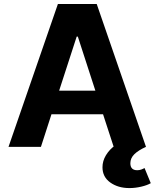

<svg xmlns="http://www.w3.org/2000/svg" viewBox="-20 -748 788 978"><path d="M188.5 0H23.4L274.9 -727.5H472.7L723.6 0H559.1L504.9 -166H242.2ZM281.2 -286.1H465.8L376.5 -561.5H370.6ZM639.2 210Q581.5 210 541.7 181.6Q502 153.3 502 104Q502 71.8 519.8 42.5Q537.6 13.2 566.9 -7.8L723.6 0Q684.6 17.6 664.3 37.6Q644 57.6 644 83.5Q644 119.1 679.2 119.1Q689.9 119.1 699.2 115.7Q708.5 112.3 716.3 107.9L748 185.1Q729.5 195.8 699.2 202.9Q668.9 210 639.2 210Z"/></svg>

Font: Konkhmer Sleokchher
Style: Regular
Weight: 400
Designer: Suon May Sophanith
Version: Version 1.000; ttfautohint (v1.8.4.7-5d5b);gftools[0.9.23]